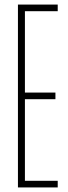

<svg xmlns="http://www.w3.org/2000/svg" viewBox="-20 -820 297 840"><path d="M58.5 0V-800H232.5V-771H89V-415H222.5V-386H89V-29H232.5V0Z"/></svg>

Font: Big Shoulders Display ExtraLight
Style: Regular
Weight: 250
Designer: Patric King
Foundry: XO Type Co
Version: Version 2.002